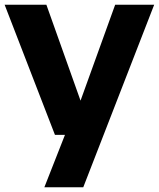

<svg xmlns="http://www.w3.org/2000/svg" viewBox="-20 -567 668 807"><path d="M464 -547H628L330 220H166.5L253 0H211L-0.5 -547H175L318.5 -144Z"/></svg>

Font: Encode Sans Semi Expanded
Style: Bold
Weight: 700
Width: 6
Designer: Multiple Designers
Foundry: Impallari Type
Version: Version 2.000